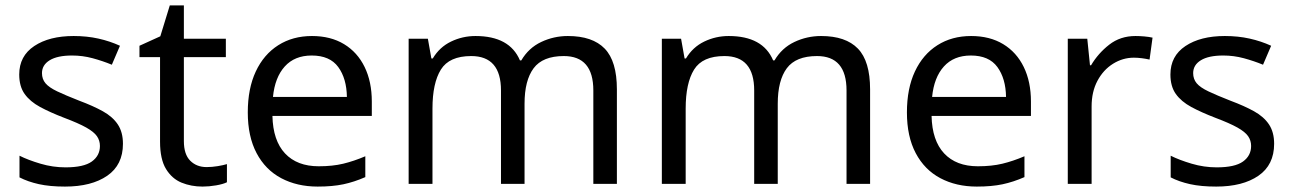

<svg xmlns="http://www.w3.org/2000/svg" viewBox="-20 -679 4770 709"><path d="M434 -148Q434 -70 376 -30Q318 10 220 10Q164 10 123.5 1Q83 -8 52 -24V-104Q84 -88 129.5 -74.5Q175 -61 222 -61Q289 -61 319 -82.5Q349 -104 349 -140Q349 -160 338 -176Q327 -192 298.5 -208Q270 -224 217 -244Q165 -264 128 -284Q91 -304 71 -332Q51 -360 51 -404Q51 -472 106.5 -509Q162 -546 252 -546Q301 -546 343.5 -536.5Q386 -527 423 -510L393 -440Q359 -454 322 -464Q285 -474 246 -474Q192 -474 163.5 -456.5Q135 -439 135 -409Q135 -387 148 -371.5Q161 -356 191.5 -341.5Q222 -327 273 -307Q324 -288 360 -268Q396 -248 415 -219.5Q434 -191 434 -148Z M743 -62Q763 -62 784 -65.5Q805 -69 818 -73V-6Q804 1 778 5.5Q752 10 728 10Q686 10 650.5 -4.5Q615 -19 593 -55Q571 -91 571 -156V-468H495V-510L572 -545L607 -659H659V-536H814V-468H659V-158Q659 -109 682.5 -85.5Q706 -62 743 -62Z M1132 -546Q1201 -546 1250.5 -516Q1300 -486 1326.5 -431.5Q1353 -377 1353 -304V-251H986Q988 -160 1032.5 -112.5Q1077 -65 1157 -65Q1208 -65 1247.5 -74.5Q1287 -84 1329 -102V-25Q1288 -7 1248 1.5Q1208 10 1153 10Q1077 10 1018.5 -21Q960 -52 927.5 -113.5Q895 -175 895 -264Q895 -352 924.5 -415Q954 -478 1007.5 -512Q1061 -546 1132 -546ZM1131 -474Q1068 -474 1031.5 -433.5Q995 -393 988 -321H1261Q1260 -389 1229 -431.5Q1198 -474 1131 -474Z M2077 -546Q2168 -546 2213 -499.5Q2258 -453 2258 -349V0H2171V-345Q2171 -472 2062 -472Q1984 -472 1950.5 -427Q1917 -382 1917 -296V0H1830V-345Q1830 -472 1720 -472Q1639 -472 1608 -422Q1577 -372 1577 -278V0H1489V-536H1560L1573 -463H1578Q1603 -505 1645.5 -525.5Q1688 -546 1736 -546Q1862 -546 1900 -456H1905Q1932 -502 1978.5 -524Q2025 -546 2077 -546Z M3012 -546Q3103 -546 3148 -499.5Q3193 -453 3193 -349V0H3106V-345Q3106 -472 2997 -472Q2919 -472 2885.5 -427Q2852 -382 2852 -296V0H2765V-345Q2765 -472 2655 -472Q2574 -472 2543 -422Q2512 -372 2512 -278V0H2424V-536H2495L2508 -463H2513Q2538 -505 2580.5 -525.5Q2623 -546 2671 -546Q2797 -546 2835 -456H2840Q2867 -502 2913.5 -524Q2960 -546 3012 -546Z M3566 -546Q3635 -546 3684.5 -516Q3734 -486 3760.5 -431.5Q3787 -377 3787 -304V-251H3420Q3422 -160 3466.5 -112.5Q3511 -65 3591 -65Q3642 -65 3681.5 -74.5Q3721 -84 3763 -102V-25Q3722 -7 3682 1.5Q3642 10 3587 10Q3511 10 3452.5 -21Q3394 -52 3361.5 -113.5Q3329 -175 3329 -264Q3329 -352 3358.5 -415Q3388 -478 3441.5 -512Q3495 -546 3566 -546ZM3565 -474Q3502 -474 3465.5 -433.5Q3429 -393 3422 -321H3695Q3694 -389 3663 -431.5Q3632 -474 3565 -474Z M4173 -546Q4188 -546 4205.5 -544.5Q4223 -543 4236 -540L4225 -459Q4212 -462 4196.5 -464Q4181 -466 4167 -466Q4126 -466 4090 -443.5Q4054 -421 4032.5 -380.5Q4011 -340 4011 -286V0H3923V-536H3995L4005 -438H4009Q4035 -482 4076 -514Q4117 -546 4173 -546Z M4685 -148Q4685 -70 4627 -30Q4569 10 4471 10Q4415 10 4374.5 1Q4334 -8 4303 -24V-104Q4335 -88 4380.5 -74.5Q4426 -61 4473 -61Q4540 -61 4570 -82.5Q4600 -104 4600 -140Q4600 -160 4589 -176Q4578 -192 4549.5 -208Q4521 -224 4468 -244Q4416 -264 4379 -284Q4342 -304 4322 -332Q4302 -360 4302 -404Q4302 -472 4357.5 -509Q4413 -546 4503 -546Q4552 -546 4594.5 -536.5Q4637 -527 4674 -510L4644 -440Q4610 -454 4573 -464Q4536 -474 4497 -474Q4443 -474 4414.5 -456.5Q4386 -439 4386 -409Q4386 -387 4399 -371.5Q4412 -356 4442.5 -341.5Q4473 -327 4524 -307Q4575 -288 4611 -268Q4647 -248 4666 -219.5Q4685 -191 4685 -148Z"/></svg>

Font: Noto Sans Old Persian
Style: Regular
Weight: 400
Designer: Monotype Design Team
Foundry: Monotype Imaging Inc.
Version: Version 2.001; ttfautohint (v1.8.4.7-5d5b)